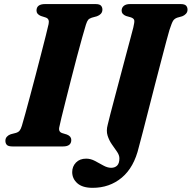

<svg xmlns="http://www.w3.org/2000/svg" viewBox="-20 -720 942 944"><path d="M272 -97Q265.5 -72 286 -65.5L309 -58.5Q330.5 -50 330.5 -32Q330.5 0 290 0H41.5Q20.5 0 13.5 -7.8Q6.5 -15.5 6.5 -27.5Q6.5 -40 14.2 -48.2Q22 -56.5 33 -60L58 -66.5Q70 -70 76.2 -77.5Q82.5 -85 87.5 -101.5Q93.5 -121.5 104.2 -160.2Q115 -199 128.2 -248.8Q141.5 -298.5 155.5 -351.8Q169.5 -405 182.2 -454.8Q195 -504.5 204.8 -543.2Q214.5 -582 219 -602Q224.5 -627.5 204.5 -634L181 -641.5Q159.5 -650 159.5 -668Q159.5 -700 202 -700H449Q469.5 -700 476.5 -692.2Q483.5 -684.5 483.5 -673Q483.5 -660.5 475.8 -652.2Q468 -644 456.5 -640L431 -633Q419 -629 413.5 -622.5Q408 -616 402.5 -599Q396 -578 384.2 -536Q372.5 -494 358.2 -440.5Q344 -387 329.8 -331Q315.5 -275 303 -225.2Q290.5 -175.5 282 -141Q273.5 -106.5 272 -97ZM813 -572Q808.5 -558 798 -518Q787.5 -478 772.8 -422.2Q758 -366.5 742 -304Q726 -241.5 710.5 -181.2Q695 -121 682.5 -72.2Q670 -23.5 662.5 3.5Q639 103 579 153.2Q519 203.5 435.5 203.5Q385.5 203.5 360.2 181Q335 158.5 335 126Q335 98.5 353.5 79.2Q372 60 404 60Q425.5 60 446.8 71.2Q468 82.5 488.2 93.8Q508.5 105 526.5 105Q545 105 556 94Q567 83 567 58.5Q567 43 555.5 26.2Q544 9.5 530.2 -10Q516.5 -29.5 509 -53.2Q501.5 -77 509.5 -106.5Q513 -122 522.5 -158.8Q532 -195.5 545 -244.2Q558 -293 572 -346Q586 -399 599 -447.8Q612 -496.5 621.8 -533Q631.5 -569.5 635.5 -585Q642 -611.5 640 -620.5Q638 -629.5 624 -634.5L599.5 -641.5Q578 -650 578 -667.5Q578 -682 588.5 -691Q599 -700 619.5 -700H867.5Q888 -700 895 -692.2Q902 -684.5 902 -672.5Q902 -660.5 894.2 -652.2Q886.5 -644 876 -640L851 -633Q837.5 -628 831 -617.8Q824.5 -607.5 813 -572Z"/></svg>

Font: Fraunces 9pt
Style: Bold Italic
Weight: 700
Italic angle: -16°
Version: Version 1.000;[b76b70a41]